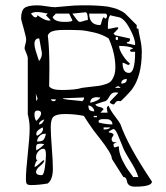

<svg xmlns="http://www.w3.org/2000/svg" viewBox="-20 -683 623 719"><path d="M442 -20 399 -88Q399 -99 386.5 -119Q374 -139 354 -164.5Q334 -190 331 -194Q310 -223 294 -249Q260 -256 225 -256Q193 -256 181.5 -247Q170 -238 170 -207Q170 -181 174 -130Q178 -79 178 -51Q178 -11 159 4Q126 10 96 10Q84 10 80.5 5.5Q77 1 77 -11Q77 -43 84 -106.5Q91 -170 91 -203Q91 -228 84 -255V-465Q84 -472 78 -485.5Q72 -499 72 -502Q72 -507 75 -517.5Q78 -528 78 -534Q78 -544 68.5 -577Q59 -610 59 -613Q59 -643 71.5 -653Q84 -663 120 -663Q133 -663 154 -659.5Q175 -656 186 -656Q192 -656 225.5 -659.5Q259 -663 283 -663Q285 -663 297.5 -663Q310 -663 314 -663Q318 -663 331 -662.5Q344 -662 350 -661.5Q356 -661 368 -660Q380 -659 387 -657.5Q394 -656 404 -653.5Q414 -651 421 -648Q428 -645 435.5 -641Q443 -637 449 -632L492 -589V-576H498Q499 -565 505 -537.5Q511 -510 511 -489Q511 -398 474 -348Q466 -338 449.5 -321Q433 -304 431 -304Q429 -304 427 -304.5Q425 -305 424 -305Q416 -305 412 -298.5Q408 -292 405 -292Q401 -292 396 -295Q391 -298 391 -300L393 -304L423 -335Q421 -337 411 -337Q398 -337 389.5 -321.5Q381 -306 374 -304Q371 -304 337 -292Q340 -285 352.5 -282.5Q365 -280 368 -274L356 -261H383Q383 -262 381.5 -268Q380 -274 380 -277Q380 -284 387 -287Q392 -272 409.5 -249Q427 -226 431 -218Q459 -137 549 -3Q549 16 485 16Q471 16 464 10.5Q457 5 456 -2Q455 -9 452 -14.5Q449 -20 442 -20ZM425 -135Q425 -103 449 -63Q452 -57 459.5 -46.5Q467 -36 473 -28L479 -20H498Q491 -43 472 -74Q453 -105 449 -113Q445 -119 436.5 -141Q428 -163 420 -181Q412 -199 405 -200L400 -198Q394 -195 390.5 -192.5Q387 -190 387 -187Q392 -187 398.5 -184.5Q405 -182 405 -179Q405 -175 401.5 -171Q398 -167 398 -162Q398 -150 411 -150Q412 -150 414 -150.5Q416 -151 418 -151L405 -144Q405 -131 410 -131Q412 -131 417 -133Q422 -135 425 -135ZM115 -39Q115 -27 136 -27Q144 -27 148 -55.5Q152 -84 152 -104Q152 -126 143 -126Q132 -126 123.5 -116Q115 -106 115 -95Q115 -84 120 -82Q113 -79 109 -58Q115 -58 128 -70.5Q141 -83 143 -83Q145 -82 146 -82Q144 -73 129.5 -61Q115 -49 115 -39ZM134 -145Q122 -145 118.5 -142Q115 -139 115 -128Q116 -121 116 -120Q135 -130 146 -144Q145 -144 140 -144ZM146 -182Q136 -182 127.5 -173Q119 -164 119 -153Q136 -153 142 -158.5Q148 -164 152 -182ZM116 -182Q116 -175 120 -175Q141 -186 141 -200Q140 -205 140 -206Q116 -195 116 -182ZM368 -206V-198Q389 -198 393 -206ZM146 -236Q126 -229 126 -217Q139 -217 146 -236ZM350 -224Q378 -217 401 -217Q401 -226 395.5 -231Q390 -236 384.5 -236.5Q379 -237 367 -237Q349 -237 349 -228L350 -226ZM109 -255Q109 -239 116 -230Q134 -248 134 -258Q134 -269 120 -269Q109 -269 109 -255ZM331 -249V-244H343V-249ZM311 -288Q311 -276 315.5 -271Q320 -266 333 -266Q333 -274 326 -281Q319 -288 311 -288ZM343 -319Q318 -319 318 -298Q351 -306 356 -318H350Q344 -319 343 -319ZM114 -332 116 -304 121 -313ZM170 -311Q174 -304 180 -304Q189 -304 189 -311ZM295 -318 215 -315Q215 -312 232 -310Q249 -308 267 -306.5Q285 -305 287 -304Q295 -308 295 -318ZM164 -360Q173 -346 210 -346Q263 -346 287 -354Q299 -356 319.5 -358Q340 -360 350 -361.5Q360 -363 374.5 -367.5Q389 -372 395.5 -379Q402 -386 407 -399Q412 -412 412 -431Q412 -483 387 -539Q364 -554 332 -561.5Q300 -569 279 -570Q258 -571 220 -571Q179 -571 167 -561Q162 -557 159 -551Q165 -502 165 -427Q165 -410 164.5 -386.5Q164 -363 164 -360ZM423 -360Q417 -360 411 -354H431Q431 -355 428 -357.5Q425 -360 423 -360ZM455 -387Q434 -387 434 -370Q455 -370 455 -387ZM439 -448Q439 -410 463 -410Q486 -410 486 -489H470Q470 -490 468 -492.5Q466 -495 466 -496Q478 -501 479 -502Q464 -511 426 -511Q426 -497 440 -475.5Q454 -454 466 -446Q466 -440 461 -440Q457 -440 450.5 -444Q444 -448 439 -448ZM127 -539Q118 -540 113.5 -534Q109 -528 109 -519Q109 -509 113.5 -493.5Q118 -478 122 -467Q126 -456 126 -454Q137 -467 137 -484ZM455 -521 485 -514 486 -516Q486 -517 486 -518Q486 -539 465 -577.5Q444 -616 423 -619Q398 -624 393 -626Q384 -617 384 -583V-575Q392 -575 403.5 -578Q415 -581 422 -581Q422 -580 422.5 -579Q423 -578 423 -577Q423 -576 415.5 -568Q408 -560 405 -558L411 -551L466 -539Q467 -537 467 -536Q467 -525 455 -525ZM418 -545Q413 -545 413 -539Q413 -533 418 -533Q422 -533 422 -539Q422 -545 418 -545ZM314 -632Q314 -589 356 -589Q359 -594 361 -603.5Q363 -613 368 -619L374 -613Q377 -614 378.5 -616Q380 -618 380 -620L381 -622Q381 -632 374 -632ZM177 -619Q184 -601 223 -601Q251 -601 251 -607L239 -632H189ZM251 -632Q253 -630 263 -615.5Q273 -601 279 -601Q284 -601 293.5 -604.5Q303 -608 309 -608Q309 -637 300 -637ZM120 -626Q148 -606 162 -606H166L170 -607L152 -626L159 -632Q133 -638 118 -638Q104 -638 96 -632Q107 -618 112 -618Q120 -618 120 -626Z"/></svg>

Font: CabinSketch
Style: Regular
Weight: 400
Designer: Pablo Impallari
Foundry: Pablo Impallari. www.impallari.com Igino Marini. www.ikern.com
Version: Version 1.002